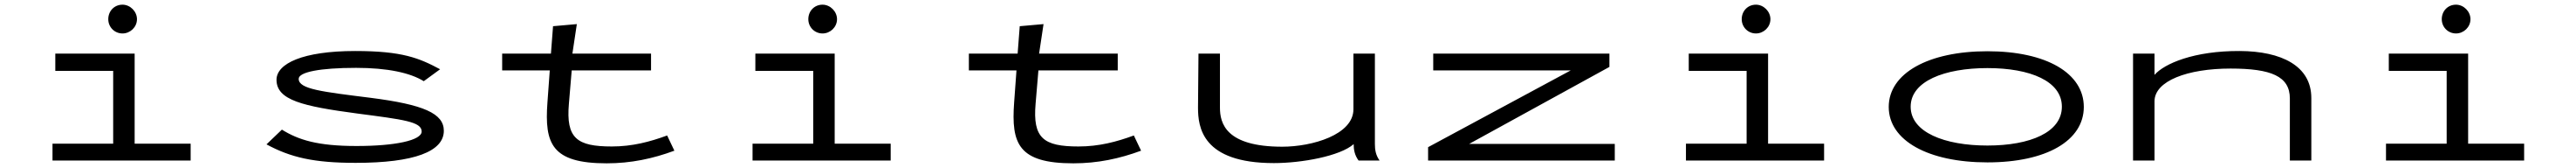

<svg xmlns="http://www.w3.org/2000/svg" viewBox="-20 -686 11040 718"><path d="M505 -543C538 -543 567 -570 567 -604C567 -637 538 -666 505 -666C470 -666 444 -639 444 -604C444 -570 471 -543 505 -543ZM205 0H797V-72H557V-457H217V-383H465V-72H205Z M1504 10C1756 10 1882 -39 1882 -127C1882 -201 1796 -239 1568 -268C1360 -294 1260 -305 1260 -349C1260 -378 1351 -396 1506 -396C1640 -396 1738 -375 1796 -339L1866 -390C1776 -438 1704 -468 1502 -468C1277 -468 1165 -414 1165 -345C1165 -258 1277 -232 1510 -201C1709 -175 1787 -166 1787 -124C1787 -86 1673 -62 1508 -62C1341 -62 1259 -88 1188 -132L1122 -69C1226 -13 1325 10 1504 10Z M2132 -385H2336L2326 -248C2313 -72 2344 12 2580 12C2684 12 2778 -8 2870 -42L2839 -107C2765 -80 2690 -60 2602 -60C2452 -60 2405 -95 2418 -243L2430 -385H2770V-457H2433L2452 -583L2350 -574L2341 -457H2132Z M3505 -543C3538 -543 3567 -570 3567 -604C3567 -637 3538 -666 3505 -666C3470 -666 3444 -639 3444 -604C3444 -570 3471 -543 3505 -543ZM3205 0H3797V-72H3557V-457H3217V-383H3465V-72H3205Z M4132 -385H4336L4326 -248C4313 -72 4344 12 4580 12C4684 12 4778 -8 4870 -42L4839 -107C4765 -80 4690 -60 4602 -60C4452 -60 4405 -95 4418 -243L4430 -385H4770V-457H4433L4452 -583L4350 -574L4341 -457H4132Z M5439 11C5559 11 5723 -19 5781 -70C5781 -47 5785 -23 5802 0H5892C5875 -24 5872 -47 5872 -71V-457H5780V-219C5780 -110 5603 -59 5475 -59C5233 -59 5208 -159 5208 -226V-457H5116L5114 -226C5114 -143 5131 11 5439 11Z M6100 0H6900V-71H6276L6877 -400V-457H6122V-385H6711L6100 -57Z M7505 -543C7538 -543 7567 -570 7567 -604C7567 -637 7538 -666 7505 -666C7470 -666 7444 -639 7444 -604C7444 -570 7471 -543 7505 -543ZM7205 0H7797V-72H7557V-457H7217V-383H7465V-72H7205Z M8497 8C8750 8 8910 -85 8910 -229C8910 -373 8750 -467 8497 -467C8244 -467 8074 -373 8074 -229C8074 -85 8244 8 8497 8ZM8497 -64C8313 -64 8168 -121 8168 -230C8168 -339 8313 -395 8497 -395C8681 -395 8816 -339 8816 -230C8816 -121 8681 -64 8497 -64Z M9121 0H9213V-253C9213 -340 9354 -393 9539 -393C9713 -393 9793 -360 9793 -265V0H9885V-267C9885 -405 9756 -467 9579 -468C9382 -469 9255 -414 9213 -366V-457H9121Z M10505 -543C10538 -543 10567 -570 10567 -604C10567 -637 10538 -666 10505 -666C10470 -666 10444 -639 10444 -604C10444 -570 10471 -543 10505 -543ZM10205 0H10797V-72H10557V-457H10217V-383H10465V-72H10205Z"/></svg>

Font: Inconsolata UltraExpanded
Style: Regular
Weight: 400
Width: 9
Monospace: yes
Designer: Raph Levien, Cyreal, Brenton Simpson
Foundry: Raph Levien, Cyreal, Google
Version: Version 3.100